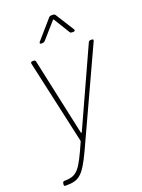

<svg xmlns="http://www.w3.org/2000/svg" viewBox="-166 -775 775 1049"><g transform="rotate(-20 221.0 -250.5)"><path d="M167 -575H175C180 -575 185 -577 189 -581L271 -674C273 -677 276 -676 277 -674L334 -581C337 -576 341 -575 346 -575H355C363 -575 366 -581 362 -587L294 -695C291 -699 287 -701 282 -701H270C266 -701 261 -700 257 -695L163 -587C158 -581 159 -575 167 -575ZM24 200H31C103 200 130 183 188 59L441 -490C444 -497 442 -501 435 -501H426C421 -501 416 -498 414 -493L210 -45C209 -42 205 -41 204 -44L107 -493C106 -499 101 -501 96 -501H88C81 -501 78 -497 79 -490L187 -3C187 -2 187 1 186 3C124 142 106 172 34 173H30C24 173 20 177 19 183L18 190C18 196 20 200 24 200Z"/></g></svg>

Font: Barlow Thin
Style: Italic
Weight: 250
Italic angle: -7°
Designer: Jeremy Tribby
Foundry: Tribby Type
Version: Version 1.422;hotconv 1.0.109;makeotfexe 2.5.65596